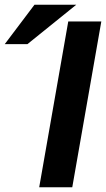

<svg xmlns="http://www.w3.org/2000/svg" viewBox="-144 -793 449 813"><path d="M285 -702H145L22 0H162ZM-124 -606H-28L179 -773H2Z"/></svg>

Font: Geom SemiBold
Style: Bold Italic
Weight: 600
Italic angle: -10°
Version: Version 1.102